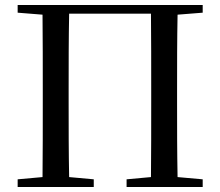

<svg xmlns="http://www.w3.org/2000/svg" viewBox="-20 -752 885 772"><path d="M51 -701 151 -693C152 -593 152 -493 152 -392V-339C152 -239 152 -138 151 -40L51 -31V0H357V-31L258 -40C256 -139 256 -239 256 -340V-392C256 -494 256 -596 258 -697H587C588 -596 588 -494 588 -392V-340C588 -238 588 -138 587 -40L489 -31V0H795V-31L694 -40C692 -140 692 -239 692 -339V-392C692 -493 692 -593 694 -693L795 -701V-732H51Z"/></svg>

Font: Source Han Serif CN Medium
Style: Regular
Weight: 500
Designer: Ryoko NISHIZUKA 西塚涼子 (kana & ideographs); Frank Grießhammer (Latin, Greek & Cyrillic); Wenlong ZHANG 张文龙 (bopomofo); San
Foundry: Adobe
Version: Version 2.002;hotconv 1.1.0;makeotfexe 2.6.0